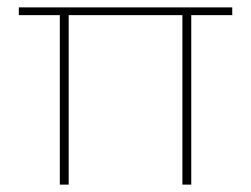

<svg xmlns="http://www.w3.org/2000/svg" viewBox="-20 -500 680 520"><path d="M609 -459H498V0H474V-459H166V0H142V-459H31V-480H609Z"/></svg>

Font: Exo 2.0 Thin
Style: Regular
Weight: 250
Designer: Natanael Gama
Version: Version 1.001;PS 001.001;hotconv 1.0.70;makeotf.lib2.5.58329